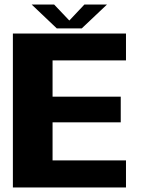

<svg xmlns="http://www.w3.org/2000/svg" viewBox="-20 -822 619 842"><path d="M36.5 0H532.5V-118.5H210.5V-285.5H509.5V-398H210.5V-557H532.5V-675H36.5ZM229 -697.5H338.5L449 -802H350L284 -732L217.5 -802H119Z"/></svg>

Font: Anybody
Style: Bold
Weight: 700
Designer: Tyler Finck
Foundry: Etcetera Type Company
Version: Version 1.110